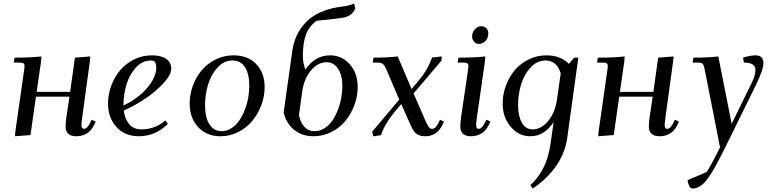

<svg xmlns="http://www.w3.org/2000/svg" viewBox="-20 -766 4384 1089"><path d="M58.1 -411.1 63 -439Q151.4 -439 214.8 -445.8L212.9 -418L188 -245.1H377.9L404.8 -439L492.2 -445.8L490.2 -421.9L446.8 -104Q441.9 -68.8 441.9 -58.1Q441.9 -35.2 455.1 -35.2Q473.6 -35.2 488.8 -64.9L500 -86.9L522.9 -76.2L512.2 -54.2Q481 6.8 412.1 6.8Q383.3 6.8 367.7 -7.1Q352.1 -21 352.1 -47.9Q352.1 -71.8 356.9 -105L374 -217.8H184.1L152.8 0L64.9 6.8L66.9 -19L116.2 -363.8Q119.1 -380.9 119.1 -391.1Q119.1 -402.8 112.8 -407Q106.4 -411.1 88.9 -411.1Z M592.8 -178.2Q592.8 -231 611.3 -280.8Q629.9 -330.6 662.1 -368.4Q694.3 -406.2 741.2 -429.2Q788.1 -452.1 840.8 -452.1Q893.6 -452.1 922.4 -432.4Q951.2 -412.6 951.2 -377Q951.2 -342.3 908.2 -295.2Q865.2 -248 804.2 -206.8Q743.2 -165.5 682.1 -139.2Q687.5 -91.3 712.6 -61.8Q737.8 -32.2 782.2 -32.2Q859.9 -32.2 918 -83L932.1 -63Q860.8 6.8 768.1 6.8Q688 6.8 640.4 -45.7Q592.8 -98.1 592.8 -178.2ZM680.2 -168Q761.2 -205.1 813.7 -266.4Q866.2 -327.6 866.2 -382.8Q866.2 -402.3 859.9 -412.6Q853.5 -422.9 835.9 -422.9Q787.6 -422.9 751 -383.1Q714.4 -343.3 697.3 -286.6Q680.2 -230 680.2 -169.9Z M1055.7 -178.2Q1055.7 -231 1074.2 -280.8Q1092.8 -330.6 1125 -368.4Q1157.2 -406.2 1204.1 -429.2Q1251 -452.1 1303.7 -452.1Q1385.7 -452.1 1433.3 -402.6Q1481 -353 1481 -272Q1481 -219.2 1461.9 -168.9Q1442.9 -118.7 1410.4 -79.6Q1377.9 -40.5 1330.8 -16.8Q1283.7 6.8 1231 6.8Q1150.9 6.8 1103.3 -45.7Q1055.7 -98.1 1055.7 -178.2ZM1143.1 -169.9Q1143.1 -128.4 1152.1 -96.2Q1161.1 -64 1182.6 -43Q1204.1 -22 1235.8 -22Q1265.6 -22 1291.7 -38.3Q1317.9 -54.7 1336.2 -81.3Q1354.5 -107.9 1367.9 -141.8Q1381.3 -175.8 1387.7 -211.2Q1394 -246.6 1394 -279.8Q1394 -344.7 1370.1 -383.8Q1346.2 -422.9 1298.8 -422.9Q1250.5 -422.9 1213.9 -383.1Q1177.2 -343.3 1160.2 -286.6Q1143.1 -230 1143.1 -169.9Z M1588.9 -127.9 1637.7 -476.1Q1644.5 -525.4 1664.3 -566.9Q1684.1 -608.4 1717.8 -642.6Q1751.5 -676.8 1804 -699.2Q1856.4 -721.7 1923.8 -729Q1958 -732.9 1988.8 -746.1L1994.6 -717.8Q1984.4 -692.4 1963.6 -679.4Q1942.9 -666.5 1902.8 -662.1L1774.9 -647.9Q1729 -612.3 1713.4 -564.7Q1697.8 -517.1 1697.8 -448.2Q1697.8 -408.7 1711.9 -371.1Q1766.6 -452.1 1852.1 -452.1Q1918.5 -452.1 1963.6 -401.6Q2008.8 -351.1 2008.8 -272Q2008.8 -219.2 1989.7 -168.7Q1970.7 -118.2 1938.2 -79.3Q1905.8 -40.5 1858.6 -16.8Q1811.5 6.8 1758.8 6.8Q1692.4 6.8 1647.7 -30Q1603 -66.9 1588.9 -127.9ZM1675.8 -113.8Q1683.6 -71.8 1706.1 -46.9Q1728.5 -22 1763.7 -22Q1793.5 -22 1819.8 -38.3Q1846.2 -54.7 1864.5 -81.3Q1882.8 -107.9 1896 -141.8Q1909.2 -175.8 1915.5 -211.2Q1921.9 -246.6 1921.9 -279.8Q1921.9 -338.4 1897.7 -375.7Q1873.5 -413.1 1832 -413.1Q1783.7 -413.1 1743.9 -366.5Q1704.1 -319.8 1693.8 -244.1Z M2090.8 -19 2244.6 -201.2 2171.9 -371.1Q2164.6 -387.2 2160.2 -394Q2155.8 -400.9 2146.7 -406Q2137.7 -411.1 2123.5 -411.1H2093.8L2098.6 -439Q2177.7 -439 2235.8 -445.8L2314.5 -261.2L2352.5 -306.2Q2406.7 -370.6 2430.7 -439.9L2485.8 -445.8L2483.9 -421.9L2325.7 -235.8L2393.6 -80.1Q2404.8 -55.2 2412.6 -45.2Q2420.4 -35.2 2430.7 -35.2Q2449.7 -35.2 2464.8 -64.9L2475.6 -86.9L2498.5 -76.2L2487.8 -54.2Q2456.5 6.8 2391.6 6.8Q2362.3 6.8 2344.5 -5.4Q2326.7 -17.6 2312.5 -48.8L2255.9 -175.8L2218.8 -131.8Q2164.1 -66.4 2140.6 1Q2122.6 2.4 2097.7 7.8Z M2575.7 -411.1 2580.6 -439Q2668.9 -439 2732.4 -445.8L2730.5 -418L2685.5 -104Q2680.7 -68.8 2680.7 -58.1Q2680.7 -35.2 2693.4 -35.2Q2712.4 -35.2 2727.5 -64.9L2738.8 -86.9L2761.7 -76.2L2750.5 -54.2Q2719.2 6.8 2650.4 6.8Q2621.6 6.8 2606.2 -7.1Q2590.8 -21 2590.8 -47.9Q2590.8 -71.8 2595.7 -105L2633.8 -363.8Q2636.7 -380.9 2636.7 -391.1Q2636.7 -402.8 2630.4 -407Q2624 -411.1 2606.4 -411.1ZM2657.7 -558.1Q2657.7 -582 2672.9 -599.6Q2688 -617.2 2710.4 -617.2Q2726.6 -617.2 2738 -606.2Q2749.5 -595.2 2749.5 -576.2Q2749.5 -551.3 2734.4 -534.2Q2719.2 -517.1 2695.8 -517.1Q2679.7 -517.1 2668.7 -529.8Q2657.7 -542.5 2657.7 -558.1Z M2831.1 -178.2Q2831.1 -231.4 2849.6 -281Q2868.2 -330.6 2900.1 -368.4Q2932.1 -406.2 2979 -429.2Q3025.9 -452.1 3079.1 -452.1Q3158.7 -452.1 3207 -403.8L3236.3 -439H3260.3L3197.3 16.1Q3190.4 65.4 3169.9 111.8Q3149.4 158.2 3120.8 193.8Q3092.3 229.5 3062.3 256.6Q3032.2 283.7 3000.5 303.2L2988.3 283.2Q3026.4 252 3058.3 192.9Q3090.3 133.8 3102.1 51.8L3120.1 -73.2Q3093.8 -34.7 3061.8 -13.9Q3029.8 6.8 2986.3 6.8Q2922.4 6.8 2876.7 -46.9Q2831.1 -100.6 2831.1 -178.2ZM2918.5 -169.9Q2918.5 -108.4 2939.7 -70.3Q2960.9 -32.2 3000.5 -32.2Q3048.8 -32.2 3088.4 -78.9Q3127.9 -125.5 3139.2 -201.2L3160.2 -349.1Q3150.9 -383.8 3128.9 -403.3Q3106.9 -422.9 3074.2 -422.9Q3025.9 -422.9 2989.3 -383.1Q2952.6 -343.3 2935.5 -286.6Q2918.5 -230 2918.5 -169.9Z M3366.2 -411.1 3371.1 -439Q3459.5 -439 3522.9 -445.8L3521 -418L3496.1 -245.1H3686L3712.9 -439L3800.3 -445.8L3798.3 -421.9L3754.9 -104Q3750 -68.8 3750 -58.1Q3750 -35.2 3763.2 -35.2Q3781.7 -35.2 3796.9 -64.9L3808.1 -86.9L3831.1 -76.2L3820.3 -54.2Q3789.1 6.8 3720.2 6.8Q3691.4 6.8 3675.8 -7.1Q3660.2 -21 3660.2 -47.9Q3660.2 -71.8 3665 -105L3682.1 -217.8H3492.2L3460.9 0L3373 6.8L3375 -19L3424.3 -363.8Q3427.2 -380.9 3427.2 -391.1Q3427.2 -402.8 3420.9 -407Q3414.6 -411.1 3397 -411.1Z M3879.9 255.9 3987.3 210Q4005.9 186 4064 69.8L3977.1 -371.1Q3972.2 -396 3966.1 -403.6Q3960 -411.1 3939 -411.1H3908.2L3913.1 -439Q3994.6 -439 4054.2 -445.8L4129.9 -64L4241.2 -291Q4265.1 -338.9 4265.1 -369.1Q4265.1 -411.1 4199.2 -411.1L4194.3 -439Q4234.9 -452.1 4266.1 -452.1Q4286.6 -452.1 4298.3 -441.2Q4310.1 -430.2 4310.1 -408.2Q4310.1 -370.6 4265.1 -278.8L4126 3.9Q4102.5 51.8 4086.7 83.5Q4070.8 115.2 4053.7 147.9Q4036.6 180.7 4024.7 200.4Q4012.7 220.2 3999.3 239.7Q3985.8 259.3 3975.3 269.8Q3964.8 280.3 3952.9 288.6Q3940.9 296.9 3929.7 300Q3918.5 303.2 3905.3 303.2Q3896.5 303.2 3888.9 287.8Q3881.3 272.5 3879.9 255.9Z"/></svg>

Font: Dihjauti S
Style: Bold Italic
Weight: 700
Italic angle: -9°
Designer: T. Christopher White
Version: Version 3.0.0